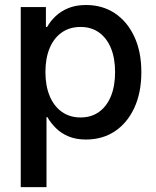

<svg xmlns="http://www.w3.org/2000/svg" viewBox="-20 -558 635 782"><path d="M64.5 204.1V-529.3H167V-448.2H171.9Q185.1 -471.7 206.3 -491.9Q227.5 -512.2 258.3 -524.9Q289.1 -537.6 330.6 -537.6Q397 -537.6 447.5 -504.2Q498 -470.7 526.9 -409.2Q555.7 -347.7 555.7 -264.2Q555.7 -180.7 527.1 -118.9Q498.5 -57.1 448 -23.4Q397.5 10.3 330.1 10.3Q289.6 10.3 259.3 -2.4Q229 -15.1 207.8 -36.1Q186.5 -57.1 172.9 -81.1H169.4V204.1ZM308.1 -79.6Q352.1 -79.6 383.5 -102.3Q415 -125 431.9 -166.5Q448.7 -208 448.7 -264.6Q448.7 -320.8 431.9 -361.8Q415 -402.8 383.5 -425.5Q352.1 -448.2 308.1 -448.2Q263.2 -448.2 231 -425.3Q198.7 -402.3 181.9 -361.1Q165 -319.8 165 -264.6Q165 -209 182.1 -167.5Q199.2 -126 231.4 -102.8Q263.7 -79.6 308.1 -79.6Z"/></svg>

Font: Inter 24pt Medium
Style: Regular
Weight: 500
Designer: Rasmus Andersson
Foundry: rsms
Version: Version 4.001;git-66647c0bb